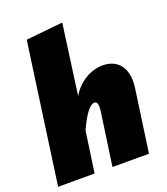

<svg xmlns="http://www.w3.org/2000/svg" viewBox="-140 -862 835 959"><g transform="rotate(-20 278.0 -382.0)"><path d="M418 -494C352 -494 286 -452 252 -391L303 -764L107 -744L3 0H197L228 -218C263 -293 292 -333 316 -333C329 -333 338 -323 332 -281L292 0H486L533 -333C547 -435 501 -494 418 -494Z"/></g></svg>

Font: Fira Sans Heavy
Style: Italic
Weight: 900
Italic angle: -8°
Designer: bBox Type GmbH & Carrois Corporate GbR & Edenspiekermann AG
Foundry: bBox Type GmbH & Carrois Corporate GbR & Edenspiekermann AG
Version: Version 4.301;PS 004.301;hotconv 1.0.88;makeotf.lib2.5.64775